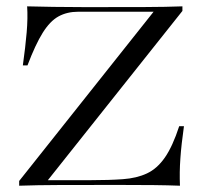

<svg xmlns="http://www.w3.org/2000/svg" viewBox="-20 -591 653 611"><path d="M41 0V-15.1L468.8 -553.7H229.5Q193.4 -553.7 166.3 -538.8Q139.2 -523.9 116 -486.8Q92.8 -449.7 67.4 -382.8H52.7Q61 -442.4 64.9 -488Q68.8 -533.7 66.4 -570.8Q105 -569.8 149.9 -569.1Q194.8 -568.4 239.7 -568.4Q284.7 -568.4 321.8 -568.4Q376 -568.4 441.7 -568.6Q507.3 -568.8 560.5 -570.8V-556.2L132.3 -17.6H267.6Q327.1 -17.6 371.1 -20.8Q415 -23.9 447.5 -39.1Q480 -54.2 504.6 -89.6Q529.3 -125 550.3 -189.5H565.4Q557.1 -131.3 554 -86.9Q550.8 -42.5 552.7 0Q514.2 -1.5 468 -2Q421.9 -2.4 376 -2.4Q330.1 -2.4 291.5 -2.4Q231 -2.4 165 -2.2Q99.1 -2 41 0Z"/></svg>

Font: Bacasime Antique
Style: Regular
Weight: 400
Designer: The DocRepair Project, Claus Eggers Sørensen
Foundry: Google
Version: Version 2.000